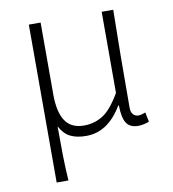

<svg xmlns="http://www.w3.org/2000/svg" viewBox="-81 -598 781 867"><g transform="rotate(-10 309.0 -165.0)"><path d="M109 -527H163V-197Q163 -117 190 -76Q217 -35 276 -35Q323 -35 362 -59Q401 -83 443 -155V-527H496Q492 -326 492 -78Q492 -58 501.5 -47.5Q511 -37 526 -37Q538 -37 558 -45L567 -1Q539 9 517 9Q479 9 463 -15.5Q447 -40 446 -97H443Q378 13 278 13Q235 13 206 -1Q177 -15 157 -52Q157 24 158 80Q159 136 163 197H109Z"/></g></svg>

Font: Nebula Sans Light
Style: Regular
Weight: 300
Designer: Paul D. Hunt for Adobe (as Source Sans)
Foundry: Nebula Entertainment & Broadcasting LLC
Version: Version 1.010